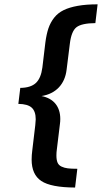

<svg xmlns="http://www.w3.org/2000/svg" viewBox="-20 -759 464 874"><path d="M297.9 -559.6 283.2 -441.9Q277.3 -392.1 247.6 -360.8Q217.8 -329.6 168.9 -321.8Q210.9 -313.5 232.7 -286.4Q254.4 -259.3 254.4 -217.3Q254.4 -206.1 252.9 -195.3L238.8 -79.1Q236.8 -65.4 236.8 -51.3Q236.8 -31.2 241.9 -19Q247.1 -6.8 260 -0.7Q272.9 5.4 288.6 7.3Q304.2 9.3 332 9.3L321.8 94.7Q211.9 94.2 168 64.9Q124 35.6 124 -32.7Q124 -52.7 127 -75.2L140.6 -189.5Q142.6 -209 142.6 -215.8Q142.6 -252.4 124.3 -269Q106 -285.6 63.5 -286.1L72.3 -358.9Q119.6 -359.4 143.1 -381.1Q166.5 -402.8 172.9 -451.7L186.5 -565.4Q191.4 -603 200.4 -629.9Q209.5 -656.7 226.6 -678.5Q243.7 -700.2 269.8 -712.9Q295.9 -725.6 334 -732.4Q372.1 -739.3 424.3 -739.3L414.1 -653.8Q351.6 -653.3 328.1 -635Q304.7 -616.7 297.9 -559.6Z"/></svg>

Font: Muli
Style: Semi-BoldItalic
Weight: 600
Italic angle: -7°
Designer: Vernon Adams
Foundry: newtypography
Version: Version 2.0; ttfautohint (v1.00rc1.2-2d82) -l 8 -r 50 -G 200